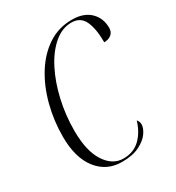

<svg xmlns="http://www.w3.org/2000/svg" viewBox="-176 -832 871 950"><g transform="rotate(-30 259.5 -357.0)"><path d="M243 10Q156 10 103.5 -57Q51 -124 51 -244Q51 -336 73.5 -422Q96 -508 138.5 -576Q181 -644 241.5 -684Q302 -724 379 -724Q445 -724 482 -688.5Q519 -653 519 -597Q519 -573 503 -560Q487 -547 462 -547Q462 -624 441.5 -668.5Q421 -713 369 -713Q316 -713 269.5 -673.5Q223 -634 188.5 -567Q154 -500 134.5 -415.5Q115 -331 115 -241Q115 -126 155.5 -63.5Q196 -1 258 -1Q315 -1 352.5 -36.5Q390 -72 408 -132Q412 -127 415.5 -120Q419 -113 419 -103Q419 -82 400.5 -55.5Q382 -29 343 -9.5Q304 10 243 10Z"/></g></svg>

Font: Noto Serif Display ExtraCondensed Light
Style: Italic
Weight: 300
Width: 2
Italic angle: -12°
Designer: Monotype Design Team
Foundry: Monotype Imaging Inc.
Version: Version 2.009